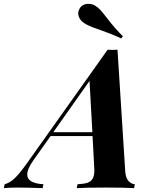

<svg xmlns="http://www.w3.org/2000/svg" viewBox="-112 -969 785 989"><path d="M0 0ZM395 -817.9Q343.8 -835 322.3 -849.6Q308.1 -858.4 299.6 -872.1Q291 -885.7 291 -900.9Q291 -912.6 297.9 -924.8Q312.5 -949.2 343.8 -949.2Q365.2 -949.2 380.9 -938Q394.5 -929.2 405.8 -917Q417 -904.8 435.1 -880.9Q480.5 -821.8 521 -782.2L512.7 -771Q458.5 -795.9 395 -817.9ZM582.5 -20 578.6 0Q527.3 -2.9 433.6 -2.9Q331.5 -2.9 283.2 0L287.6 -20Q319.8 -21.5 338.1 -27.6Q356.4 -33.7 365.2 -48.8Q374 -64 374 -92.8L373.5 -104L364.7 -268.1H148.4L60.1 -143.6Q28.3 -98.6 28.3 -69.8Q28.3 -24.9 111.8 -20L107.4 0Q23.4 -2.9 -23.4 -2.9Q-61 -2.9 -92.3 0L-87.9 -20Q-62 -26.9 -37.4 -49.8Q-12.7 -72.8 25.4 -126L442.4 -712.9Q459 -711.9 468.3 -711.9Q478.5 -711.9 493.2 -712.9L533.2 -84Q536.1 -51.3 550.5 -36.1Q564.9 -21 582.5 -20ZM349.1 -552.2 162.6 -288.1H363.8Z"/></svg>

Font: TypoPRO Playfair Display SC
Style: Bold Italic
Weight: 700
Italic angle: -14.9847°
Designer: Claus Eggers Sørensen
Foundry: Claus Eggers Sørensen
Version: Version 1.004;PS 001.004;hotconv 1.0.70;makeotf.lib2.5.58329